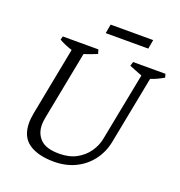

<svg xmlns="http://www.w3.org/2000/svg" viewBox="-152 -991 1062 1132"><g transform="rotate(20 379.0 -425.0)"><path d="M310 12Q210 12 152.5 -27.5Q95 -67 95 -155Q95 -169 97 -185Q99 -201 102 -218L184 -643Q143 -655 102 -678L108 -700H331L339 -674Q300 -658 258 -644L175 -215Q173 -203 171.5 -192Q170 -181 170 -170Q170 -113 206 -78Q242 -43 323 -43Q386 -43 431 -67.5Q476 -92 503.5 -132Q531 -172 539 -216L622 -642Q601 -650 581 -658Q561 -666 541 -674L549 -700H752L758 -678Q739 -667 718 -657Q697 -647 677 -641L595 -218Q582 -150 543 -98Q504 -46 444.5 -17Q385 12 310 12ZM339 -805 349 -862H616L606 -805Z"/></g></svg>

Font: Mate
Style: Italic
Weight: 400
Italic angle: -10.8°
Designer: Eduardo Rodriguez Tunni
Foundry: Eduardo Rodriguez Tunni
Version: Version 1.003; ttfautohint (v1.8.4.7-5d5b);gftools[0.9.24]